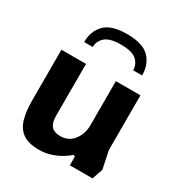

<svg xmlns="http://www.w3.org/2000/svg" viewBox="-168 -819 888 947"><g transform="rotate(30 275.5 -346.0)"><path d="M190 10Q130 10 97.5 -13Q65 -36 52.5 -79.5Q40 -123 40 -184V-473H180V-180Q180 -139 195.5 -120Q211 -101 248 -101Q295 -101 322.5 -137Q350 -173 350 -221V-473H490V-161L511 -61L490 0H361V-49L351 -54Q338 -41 313.5 -26Q289 -11 257.5 -0.5Q226 10 190 10ZM283 -702Q193 -702 155.5 -662.5Q118 -623 118 -562H167Q167 -596 193.5 -619Q220 -642 283 -642Q346 -642 371.5 -619Q397 -596 397 -562H448Q448 -624 410.5 -663Q373 -702 283 -702Z"/></g></svg>

Font: Rowdies Light
Style: Regular
Weight: 300
Designer: Jaikishan Patel
Version: Version 1.000; ttfautohint (v1.8.3)